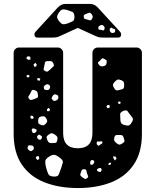

<svg xmlns="http://www.w3.org/2000/svg" viewBox="-20 -940 786 970"><path d="M374 10Q278 10 204.5 -19Q131 -48 90 -109Q49 -170 49 -264V-673Q49 -684 57 -692Q65 -700 76 -700H272Q283 -700 291 -692Q299 -684 299 -673V-268Q299 -191 373 -191Q447 -191 447 -268V-673Q447 -684 455 -692Q463 -700 474 -700H670Q681 -700 689 -692Q697 -684 697 -673V-264Q697 -170 656 -109Q615 -48 542 -19Q469 10 374 10ZM133 -653 120 -656 112 -646 122 -638 134 -639ZM504 -644Q497 -647 494.5 -644Q492 -641 487 -636Q482 -630 477.5 -627Q473 -624 477 -617Q482 -609 486.5 -606.5Q491 -604 500 -605Q510 -607 514 -611Q518 -615 519 -625Q520 -634 516 -637Q512 -640 504 -644ZM250 -619Q245 -630 238 -631Q231 -632 218 -631Q208 -630 207 -624Q206 -618 204 -608Q202 -598 200.5 -592Q199 -586 208 -581Q217 -576 222 -579.5Q227 -583 235 -590Q243 -599 249 -603.5Q255 -608 250 -619ZM165 -615 158 -623 149 -613 155 -601 165 -607ZM130 -556 124 -562 115 -560V-550L125 -549ZM184 -542 175 -546 167 -543 170 -534 180 -532ZM592 -535Q580 -540 573.5 -537.5Q567 -535 558 -525Q550 -516 550.5 -509.5Q551 -503 558 -493Q563 -484 569 -483.5Q575 -483 585 -486Q595 -488 600.5 -490.5Q606 -493 607 -504Q608 -516 606 -523Q604 -530 592 -535ZM228 -511Q219 -518 210 -511Q204 -507 202 -503.5Q200 -500 202 -493Q204 -487 208 -486Q212 -485 219 -485Q229 -485 232 -495Q236 -505 228 -511ZM153 -485Q142 -488 139.5 -481.5Q137 -475 132 -466Q127 -458 124 -453.5Q121 -449 126 -442Q132 -434 137.5 -435Q143 -436 152 -439Q162 -443 167.5 -445.5Q173 -448 172 -458Q171 -471 167.5 -476.5Q164 -482 153 -485ZM261 -463Q251 -465 246 -455Q242 -449 241 -445Q240 -441 245 -436Q250 -430 254 -430Q258 -430 265 -433Q276 -439 275 -450Q274 -457 271 -459Q268 -461 261 -463ZM589 -425 581 -428 575 -421 582 -414 589 -418ZM533 -410 523 -409 517 -402 523 -393 535 -397ZM233 -388 225 -395 218 -389 217 -379 229 -378ZM642 -355Q631 -368 625.5 -377Q620 -386 604 -380Q587 -373 587 -363Q587 -353 588 -335Q589 -321 594.5 -315.5Q600 -310 614 -307Q626 -304 632.5 -307Q639 -310 646 -322Q652 -332 651.5 -338.5Q651 -345 642 -355ZM146 -354 135 -356 133 -346 141 -338 151 -344ZM213 -343Q208 -351 203.5 -352Q199 -353 190 -352Q181 -350 177.5 -346.5Q174 -343 173 -334Q172 -324 173.5 -319Q175 -314 184 -310Q194 -306 199.5 -307Q205 -308 212 -316Q219 -323 218.5 -328.5Q218 -334 213 -343ZM154 -290Q148 -293 144 -290Q138 -285 141 -279Q143 -274 144.5 -270.5Q146 -267 152 -268Q162 -269 165 -280Q166 -285 162.5 -286Q159 -287 154 -290ZM254 -262Q244 -268 238 -266.5Q232 -265 222 -257Q214 -250 215.5 -244.5Q217 -239 220 -230Q226 -216 240 -217Q252 -218 259 -218Q266 -218 269 -230Q272 -242 269 -248.5Q266 -255 254 -262ZM185 -256Q182 -258 179.5 -259.5Q177 -261 174 -258Q165 -252 168 -244Q172 -234 182 -234Q187 -234 188.5 -237Q190 -240 192 -246Q193 -250 191 -251.5Q189 -253 185 -256ZM605 -244Q602 -252 599 -255Q596 -258 587 -258Q576 -258 569 -258Q562 -258 558 -247Q555 -235 557.5 -229Q560 -223 571 -215Q580 -208 586 -209.5Q592 -211 602 -218Q610 -224 609 -229Q608 -234 605 -244ZM497 -222Q495 -228 491.5 -226.5Q488 -225 482 -225Q477 -225 473.5 -225.5Q470 -226 469 -221Q466 -211 474 -206Q478 -202 480.5 -204.5Q483 -207 487 -210Q492 -213 495.5 -215Q499 -217 497 -222ZM139 -205Q132 -205 128 -206Q124 -207 121 -200Q118 -193 119.5 -189Q121 -185 128 -180Q134 -175 137.5 -176.5Q141 -178 147 -182Q151 -186 151 -189Q151 -192 150 -197Q147 -205 139 -205ZM285 -141Q268 -155 256.5 -157.5Q245 -160 227 -148Q209 -136 208.5 -124.5Q208 -113 213 -93Q219 -71 224.5 -60Q230 -49 252 -48Q273 -47 277 -59Q281 -71 289 -91Q295 -109 297.5 -119Q300 -129 285 -141ZM174 -153 161 -147 163 -137 172 -131 179 -140ZM564 -149 551 -150 554 -139 560 -129 569 -139ZM455 -126Q452 -133 443 -131Q437 -130 436 -121Q436 -116 435.5 -113Q435 -110 440 -108Q444 -106 446.5 -107.5Q449 -109 452 -113Q459 -120 455 -126ZM542 -117 532 -118 526 -110 534 -106 539 -109ZM492 -88Q489 -92 486 -91.5Q483 -91 479 -90Q470 -87 470 -81Q470 -77 472 -76Q474 -75 478 -73Q483 -72 485.5 -71Q488 -70 490 -74Q496 -81 492 -88ZM420 -63Q417 -72 416 -78.5Q415 -85 406 -85Q395 -85 392.5 -79.5Q390 -74 387 -64Q384 -56 387 -52.5Q390 -49 396 -44Q404 -39 408.5 -36.5Q413 -34 420 -40Q427 -45 425 -50Q423 -55 420 -63ZM170 -750Q154 -750 154 -766Q154 -774 159 -779L271 -901Q289 -920 308 -920H438Q457 -920 475 -901L587 -779Q592 -774 592 -766Q592 -750 576 -750H505Q495 -750 485.5 -751Q476 -752 465 -757L373 -799L281 -757Q271 -752 261 -751Q251 -750 241 -750ZM356 -857Q355 -876 345.5 -880Q336 -884 318 -890Q302 -894 294 -891.5Q286 -889 277 -876Q268 -862 268.5 -853.5Q269 -845 279 -832Q289 -820 297 -818Q305 -816 320 -821Q338 -828 347.5 -833Q357 -838 356 -857ZM442 -870Q436 -877 431 -875.5Q426 -874 418 -871Q410 -868 406 -865Q402 -862 403 -854Q404 -846 408.5 -844.5Q413 -843 421 -841Q429 -839 434 -837.5Q439 -836 444 -843Q449 -851 448.5 -856.5Q448 -862 442 -870ZM503 -810Q495 -817 485 -811Q475 -806 477 -795Q478 -790 481.5 -790Q485 -790 491 -789Q497 -788 501 -786.5Q505 -785 507 -791Q512 -801 503 -810ZM552 -795Q547 -797 544 -799.5Q541 -802 537 -797Q531 -790 537 -780Q543 -771 553 -774Q559 -775 560.5 -778Q562 -781 562 -787Q562 -792 559 -793Q556 -794 552 -795Z"/></svg>

Font: Rubik Moonrocks
Style: Regular
Weight: 400
Designer: Hubert and Fischer, NaN
Foundry: Hubert and Fischer, NaN
Version: Version 2.200